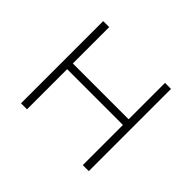

<svg xmlns="http://www.w3.org/2000/svg" viewBox="-122 -690 859 859"><g transform="rotate(45 307.5 -260.0)"><path d="M93 0H131V-254H484V0H522V-520H484V-290H131V-520H93Z"/></g></svg>

Font: Fixel Display ExtraLight
Style: Regular
Weight: 200
Designer: AlfaBravo + MacPaw
Foundry: Kyrylo Tkachov, Marchela Mozhyna, Serhii Makarenko, Maria Weinstein, Zakhar Kryvoshyya
Version: Version 1.211